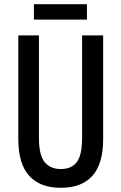

<svg xmlns="http://www.w3.org/2000/svg" viewBox="-20 -882 577 912"><path d="M470 -221Q470 -104 419 -47Q368 10 269 10Q170 10 118.5 -47Q67 -104 67 -221V-714H165V-226Q165 -145 192 -112Q219 -79 269 -79Q320 -79 345 -112.5Q370 -146 370 -227V-714H470ZM393 -862V-789H141V-862Z"/></svg>

Font: Noto Sans Gujarati UI ExtraCondensed Medium
Style: Regular
Weight: 500
Width: 2
Designer: Jelle Bosma - Monotype Design Team, Universal Thirst
Foundry: Monotype Imaging Inc.
Version: Version 2.106; ttfautohint (v1.8.4.7-5d5b)